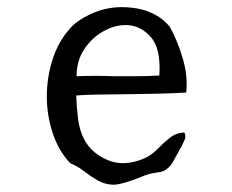

<svg xmlns="http://www.w3.org/2000/svg" viewBox="-20 -494 640 529"><path d="M493 -239Q460 -237 418.5 -236Q377 -235 334 -234.5Q291 -234 253 -233.5Q215 -233 190 -231Q191 -199 195 -167Q199 -135 212 -110Q232 -72 276.5 -53Q321 -34 376 -57Q397 -66 413.5 -83Q430 -100 447.5 -114Q465 -128 488 -129Q493 -119 489 -109.5Q485 -100 480 -90Q476 -83 474 -80Q466 -65 456.5 -48Q447 -31 431 -23Q425 -20 409 -18Q393 -16 380 -11Q373 -8 356 -1.5Q339 5 321 10Q303 15 292 15Q268 14 249 3Q230 -8 212 -22Q194 -36 174 -44Q142 -77 125.5 -126.5Q109 -176 109 -228Q109 -279 124 -327.5Q139 -376 169 -411Q180 -425 195 -435.5Q210 -446 227 -454Q275 -477 328 -474Q348 -473 368 -468.5Q388 -464 406 -454Q429 -443 448 -420Q470 -380 484 -331.5Q498 -283 493 -239ZM419 -286Q424 -360 395 -392.5Q366 -425 326 -425Q295 -425 263.5 -407Q232 -389 211.5 -357.5Q191 -326 191 -284Q218 -285 243 -285Q268 -285 292 -284Q325 -284 356 -284Q387 -284 419 -286Z"/></svg>

Font: Yuji Syuku
Style: Regular
Weight: 400
Designer: Kataoka Yuji
Foundry: Kinuta Font Factory
Version: Version 3.002